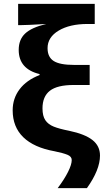

<svg xmlns="http://www.w3.org/2000/svg" viewBox="-20 -780 538 985"><path d="M348 41Q348 23 326 14Q304 5 260 -4Q154 -23 99.5 -76Q45 -129 45 -214Q45 -275 80.5 -322Q116 -369 183 -395V-400Q76 -426 76 -524Q76 -577 109 -608Q142 -639 217 -657Q117 -651 84 -651H73V-760H466V-657H429Q338 -657 281 -623Q224 -589 224 -533Q224 -487 255.5 -467Q287 -447 359 -447H440V-344H358Q274 -344 236 -314.5Q198 -285 198 -224Q198 -185 212.5 -163.5Q227 -142 255.5 -130.5Q284 -119 335 -109Q416 -92 454.5 -61.5Q493 -31 493 18Q493 91 426 185H276Q310 140 329 102Q348 64 348 41Z"/></svg>

Font: OpenSansMMV
Style: Bold
Weight: 700
Foundry: Ascender Corporation
Version: Version 4.001